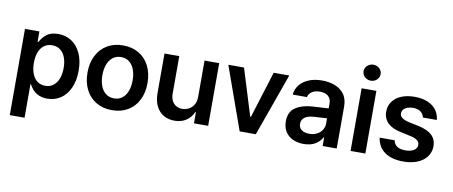

<svg xmlns="http://www.w3.org/2000/svg" viewBox="-77 -1071 3772 1600"><g transform="rotate(10 1808.5 -271.0)"><path d="M59.6 -530.3H181.6V-443.4H189.5Q209.5 -482.4 244.6 -509.8Q279.8 -537.1 341.8 -537.1Q403.8 -537.1 453.4 -505.4Q502.9 -473.6 531.7 -412.1Q560.5 -350.6 560.5 -264.6Q560.5 -179.2 532.2 -117.2Q503.9 -55.2 454.3 -22.7Q404.8 9.8 341.8 9.8Q236.3 9.8 189.5 -84H184.6V199.2H59.6ZM307.6 -92.8Q347.7 -92.8 376 -114.7Q404.3 -136.7 418.9 -175.8Q433.6 -214.8 433.6 -265.6Q433.6 -315.4 419.2 -354Q404.8 -392.6 376.5 -414.1Q348.1 -435.5 307.6 -435.5Q267.6 -435.5 239.3 -414.6Q210.9 -393.6 196.3 -355.2Q181.6 -316.9 181.6 -265.6Q181.6 -213.9 196.3 -174.8Q210.9 -135.7 239.3 -114.3Q267.6 -92.8 307.6 -92.8Z M635.7 -262.7Q635.7 -344.7 667 -406.7Q698.2 -468.8 755.9 -502.9Q813.5 -537.1 889.6 -537.1Q966.3 -537.1 1023.9 -502.9Q1081.5 -468.8 1112.5 -406.7Q1143.6 -344.7 1143.6 -262.7Q1143.6 -181.2 1112.3 -119.1Q1081.1 -57.1 1023.7 -23.2Q966.3 10.7 889.6 10.7Q813.5 10.7 755.9 -23.4Q698.2 -57.6 667 -119.4Q635.7 -181.2 635.7 -262.7ZM1017.6 -263.7Q1017.6 -313 1003.2 -352.8Q988.8 -392.6 960.2 -415.5Q931.6 -438.5 890.6 -438.5Q848.6 -438.5 819.6 -415.5Q790.5 -392.6 776.1 -353Q761.7 -313.5 761.7 -263.7Q761.7 -213.9 776.1 -174.3Q790.5 -134.8 819.6 -111.8Q848.6 -88.9 890.6 -88.9Q931.6 -88.9 960.2 -111.8Q988.8 -134.8 1003.2 -174.3Q1017.6 -213.9 1017.6 -263.7Z M1579.1 -530.3H1703.1V0H1583V-93.8H1577.1Q1558.1 -47.9 1516.8 -20.5Q1475.6 6.8 1418 6.8Q1365.7 6.8 1325.7 -16.6Q1285.6 -40 1263.2 -85Q1240.7 -129.9 1240.2 -192.4V-530.3H1365.2V-211.9Q1365.2 -178.7 1377.7 -153.6Q1390.1 -128.4 1412.8 -115Q1435.5 -101.6 1465.8 -101.6Q1494.1 -101.6 1520.3 -115.5Q1546.4 -129.4 1562.7 -156.7Q1579.1 -184.1 1579.1 -222.7Z M2106.4 0H1969.7L1780.3 -530.3H1913.1L2035.2 -135.7H2041L2164.1 -530.3H2295.9Z M2531.2 -309.6Q2615.7 -315.4 2667 -317.4V-359.4Q2667 -398.9 2642.1 -420.7Q2617.2 -442.4 2571.3 -442.4Q2530.8 -442.4 2504.9 -425.3Q2479 -408.2 2471.7 -378.9H2351.6Q2356 -424.3 2383.8 -460.2Q2411.6 -496.1 2460.4 -516.6Q2509.3 -537.1 2574.2 -537.1Q2629.9 -537.1 2679 -519.8Q2728 -502.4 2759.5 -461.7Q2791 -420.9 2791 -354.5V0H2671.9V-73.2H2668Q2648.4 -36.1 2609.4 -12.7Q2570.3 10.7 2511.7 10.7Q2460.4 10.7 2420.2 -7.8Q2379.9 -26.4 2356.9 -62.5Q2334 -98.6 2334 -149.4Q2334 -231.4 2389.4 -267.8Q2444.8 -304.2 2531.2 -309.6ZM2543.9 -81.1Q2580.6 -81.1 2608.9 -95.7Q2637.2 -110.4 2652.6 -135.5Q2668 -160.6 2668 -190.4L2667.5 -233.9L2550.8 -226.6Q2504.9 -222.7 2479.5 -203.6Q2454.1 -184.6 2454.1 -150.4Q2454.1 -116.7 2478.5 -98.9Q2502.9 -81.1 2543.9 -81.1Z M2908.2 -530.3H3033.2V0H2908.2ZM2899.4 -673.8Q2899.4 -691.9 2909.2 -707.5Q2918.9 -723.1 2935.8 -732.2Q2952.6 -741.2 2971.7 -741.2Q2991.2 -741.2 3007.8 -732.2Q3024.4 -723.1 3034.2 -707.5Q3043.9 -691.9 3043.9 -673.8Q3043.9 -655.3 3034.2 -639.4Q3024.4 -623.5 3007.8 -614.5Q2991.2 -605.5 2971.7 -605.5Q2952.6 -605.5 2935.8 -614.5Q2918.9 -623.5 2909.2 -639.4Q2899.4 -655.3 2899.4 -673.8Z M3359.4 -444.3Q3333 -444.3 3311.8 -436.3Q3290.5 -428.2 3278.8 -413.8Q3267.1 -399.4 3267.6 -381.8Q3266.1 -339.4 3342.8 -321.3L3432.6 -302.7Q3508.3 -285.6 3544.9 -250.5Q3581.5 -215.3 3582 -158.2Q3581.5 -108.4 3553.7 -70.1Q3525.9 -31.7 3474.9 -10.5Q3423.8 10.7 3355.5 10.7Q3255.4 10.7 3196.5 -32Q3137.7 -74.7 3127.9 -151.4H3254.9Q3260.7 -117.7 3286.4 -100.8Q3312 -84 3355.5 -84Q3400.4 -84 3427.7 -101.1Q3455.1 -118.2 3455.1 -147.5Q3455.1 -170.4 3436.3 -185.3Q3417.5 -200.2 3377.9 -209L3293 -227.5Q3219.2 -242.2 3181.4 -279.8Q3143.6 -317.4 3143.6 -375Q3143.6 -423.3 3169.9 -460.2Q3196.3 -497.1 3244.6 -517.1Q3293 -537.1 3357.4 -537.1Q3419.9 -537.1 3466.6 -517.8Q3513.2 -498.5 3540 -462.9Q3566.9 -427.2 3571.3 -378.9H3453.1Q3447.3 -409.2 3422.9 -426.8Q3398.4 -444.3 3359.4 -444.3Z"/></g></svg>

Font: Pretendard GOV SemiBold
Style: Regular
Weight: 600
Designer: Base glyphs from Inter by Rasmus Andersson; Hangeul glyphs from Noto Sans CJK(Source Han Sans) by Jang Soo-young and Kan
Foundry: Kil Hyung-jin
Version: Version 1.309